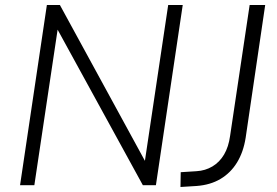

<svg xmlns="http://www.w3.org/2000/svg" viewBox="-20 -739 1105 766"><path d="M60 0 167 -719H219L566 -83H556L651 -719H709L602 0H550L202 -635H212L117 0ZM700 7 701 -52 764 -56Q799 -58 827.5 -75Q856 -92 874 -122.5Q892 -153 898 -197L976 -719H1038L960 -189Q951 -132 925.5 -90.5Q900 -49 859.5 -25Q819 -1 764 3Z"/></svg>

Font: Nunitoga
Style: Light Italic
Weight: 300
Italic angle: -9°
Designer: Vernon Adams
Foundry: Vernon Adams
Version: Version 1.0